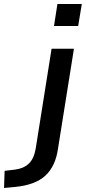

<svg xmlns="http://www.w3.org/2000/svg" viewBox="-131 -740 428 953"><path d="M137 -611 154 -720H275L257 -611ZM-111 193 -108 108 -58 102Q-15 97 11 73Q37 49 46 -1L125 -498H236L157 -3Q151 41 135 75Q119 109 94 132Q69 155 31.5 169Q-6 183 -57 188Z"/></svg>

Font: Nunito Sans 7pt SemiBold
Style: Italic
Weight: 600
Italic angle: -9°
Designer: Vernon Adams
Foundry: Vernon Adams
Version: Version 3.101;gftools[0.9.27]